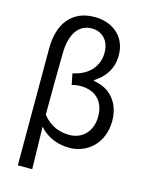

<svg xmlns="http://www.w3.org/2000/svg" viewBox="-144 -898 920 1187"><g transform="rotate(15 315.5 -304.5)"><path d="M89 200H181C179 108 178 22 175 -70C231 -8 301 13 369 13C479 13 582 -70 582 -216C582 -330 515 -411 408 -426V-431C476 -473 516 -536 516 -617C516 -747 417 -809 312 -809C160 -809 89 -699 89 -549ZM348 -64C291 -64 228 -81 175 -147C175 -279 176 -407 178 -537C179 -666 229 -736 314 -736C374 -736 427 -694 427 -610C427 -538 383 -460 268 -437L282 -366C300 -372 319 -374 338 -374C441 -374 491 -308 491 -221C491 -121 427 -64 348 -64Z"/></g></svg>

Font: Noto Sans HK
Style: Regular
Weight: 400
Designer: Ryoko NISHIZUKA 西塚涼子 (kana, bopomofo & ideographs); Paul D. Hunt (Latin, Greek & Cyrillic); Sandoll Communications 산돌커뮤니
Foundry: Adobe
Version: Version 2.004;hotconv 1.0.118;makeotfexe 2.5.65603